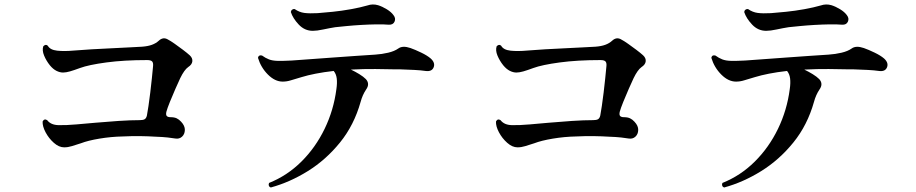

<svg xmlns="http://www.w3.org/2000/svg" viewBox="-20 -776 4040 847"><path d="M263 -126Q240 -126 217.5 -146Q195 -166 181 -192.5Q167 -219 168 -240Q175 -254 188 -246Q204 -225 237 -224Q270 -223 314 -227H315Q350 -230 400 -234.5Q450 -239 503 -242.5Q556 -246 597 -246Q611 -246 618 -250Q625 -254 628 -266Q631 -281 635 -308.5Q639 -336 643 -368.5Q647 -401 650 -431Q653 -461 655 -482Q657 -498 651.5 -504.5Q646 -511 629 -511Q527 -511 449 -500.5Q371 -490 333 -476Q306 -466 288.5 -461Q271 -456 258 -456Q244 -456 229 -463.5Q214 -471 200 -488Q184 -508 174.5 -531Q165 -554 171 -572Q182 -583 191 -574Q201 -556 232 -552.5Q263 -549 306 -553Q341 -556 384.5 -558.5Q428 -561 471.5 -563Q515 -565 551 -567Q587 -569 607 -570Q633 -572 650.5 -578.5Q668 -585 680 -596Q700 -615 722 -601Q732 -596 750.5 -583Q769 -570 787.5 -556Q806 -542 817 -532Q830 -520 828.5 -505.5Q827 -491 810 -480Q793 -468 775 -431Q767 -414 754 -384.5Q741 -355 729.5 -326.5Q718 -298 714 -283Q711 -270 715.5 -264.5Q720 -259 733 -259Q749 -259 759.5 -254Q770 -249 779 -239Q796 -221 795.5 -202.5Q795 -184 783 -173Q771 -162 753 -165Q743 -167 720 -169.5Q697 -172 666 -173Q636 -175 599 -175.5Q562 -176 521 -174Q470 -173 419 -164.5Q368 -156 337 -144Q315 -137 297.5 -131.5Q280 -126 263 -126Z M1175 51Q1168 49 1166 43Q1164 37 1167 31Q1247 -1 1309.5 -63Q1372 -125 1412 -207.5Q1452 -290 1464 -383Q1468 -410 1465.5 -430Q1463 -450 1452 -463Q1408 -458 1372.5 -451Q1337 -444 1311 -436Q1280 -427 1262.5 -421.5Q1245 -416 1227 -416Q1193 -416 1162 -447Q1131 -478 1118 -521Q1121 -535 1136 -531Q1151 -520 1166.5 -514Q1182 -508 1205.5 -507.5Q1229 -507 1267 -509Q1295 -511 1343 -514.5Q1391 -518 1446 -522Q1501 -526 1551.5 -529.5Q1602 -533 1635 -535Q1665 -537 1692.5 -543.5Q1720 -550 1737 -562Q1756 -576 1791 -564Q1811 -557 1838 -544Q1865 -531 1880 -518Q1901 -499 1893 -479Q1885 -459 1857 -463Q1837 -466 1808 -467.5Q1779 -469 1747 -470Q1742 -470 1737.5 -470Q1733 -470 1728 -470Q1686 -471 1636 -471.5Q1586 -472 1528 -469Q1547 -460 1565 -449Q1583 -438 1594 -427Q1613 -406 1595 -381Q1579 -357 1571 -327Q1542 -224 1480 -147.5Q1418 -71 1338.5 -21.5Q1259 28 1175 51ZM1360 -640Q1324 -640 1298 -667.5Q1272 -695 1263 -723Q1264 -730 1269 -733.5Q1274 -737 1280 -736Q1300 -722 1322.5 -719Q1345 -716 1381 -718Q1408 -720 1447.5 -724Q1487 -728 1528.5 -735.5Q1570 -743 1601 -752Q1624 -760 1648 -753Q1667 -747 1686.5 -735Q1706 -723 1716 -709Q1727 -695 1720.5 -680.5Q1714 -666 1695 -667Q1672 -669 1640 -668.5Q1608 -668 1573.5 -666Q1539 -664 1508.5 -661Q1478 -658 1459 -656Q1434 -652 1406 -646Q1378 -640 1360 -640Z M2263 -126Q2240 -126 2217.5 -146Q2195 -166 2181 -192.5Q2167 -219 2168 -240Q2175 -254 2188 -246Q2204 -225 2237 -224Q2270 -223 2314 -227H2315Q2350 -230 2400 -234.5Q2450 -239 2503 -242.5Q2556 -246 2597 -246Q2611 -246 2618 -250Q2625 -254 2628 -266Q2631 -281 2635 -308.5Q2639 -336 2643 -368.5Q2647 -401 2650 -431Q2653 -461 2655 -482Q2657 -498 2651.5 -504.5Q2646 -511 2629 -511Q2527 -511 2449 -500.5Q2371 -490 2333 -476Q2306 -466 2288.5 -461Q2271 -456 2258 -456Q2244 -456 2229 -463.5Q2214 -471 2200 -488Q2184 -508 2174.5 -531Q2165 -554 2171 -572Q2182 -583 2191 -574Q2201 -556 2232 -552.5Q2263 -549 2306 -553Q2341 -556 2384.5 -558.5Q2428 -561 2471.5 -563Q2515 -565 2551 -567Q2587 -569 2607 -570Q2633 -572 2650.5 -578.5Q2668 -585 2680 -596Q2700 -615 2722 -601Q2732 -596 2750.5 -583Q2769 -570 2787.5 -556Q2806 -542 2817 -532Q2830 -520 2828.5 -505.5Q2827 -491 2810 -480Q2793 -468 2775 -431Q2767 -414 2754 -384.5Q2741 -355 2729.5 -326.5Q2718 -298 2714 -283Q2711 -270 2715.5 -264.5Q2720 -259 2733 -259Q2749 -259 2759.5 -254Q2770 -249 2779 -239Q2796 -221 2795.5 -202.5Q2795 -184 2783 -173Q2771 -162 2753 -165Q2743 -167 2720 -169.5Q2697 -172 2666 -173Q2636 -175 2599 -175.5Q2562 -176 2521 -174Q2470 -173 2419 -164.5Q2368 -156 2337 -144Q2315 -137 2297.5 -131.5Q2280 -126 2263 -126Z M3175 51Q3168 49 3166 43Q3164 37 3167 31Q3247 -1 3309.5 -63Q3372 -125 3412 -207.5Q3452 -290 3464 -383Q3468 -410 3465.5 -430Q3463 -450 3452 -463Q3408 -458 3372.5 -451Q3337 -444 3311 -436Q3280 -427 3262.5 -421.5Q3245 -416 3227 -416Q3193 -416 3162 -447Q3131 -478 3118 -521Q3121 -535 3136 -531Q3151 -520 3166.5 -514Q3182 -508 3205.5 -507.5Q3229 -507 3267 -509Q3295 -511 3343 -514.5Q3391 -518 3446 -522Q3501 -526 3551.5 -529.5Q3602 -533 3635 -535Q3665 -537 3692.5 -543.5Q3720 -550 3737 -562Q3756 -576 3791 -564Q3811 -557 3838 -544Q3865 -531 3880 -518Q3901 -499 3893 -479Q3885 -459 3857 -463Q3837 -466 3808 -467.5Q3779 -469 3747 -470Q3742 -470 3737.5 -470Q3733 -470 3728 -470Q3686 -471 3636 -471.5Q3586 -472 3528 -469Q3547 -460 3565 -449Q3583 -438 3594 -427Q3613 -406 3595 -381Q3579 -357 3571 -327Q3542 -224 3480 -147.5Q3418 -71 3338.5 -21.5Q3259 28 3175 51ZM3360 -640Q3324 -640 3298 -667.5Q3272 -695 3263 -723Q3264 -730 3269 -733.5Q3274 -737 3280 -736Q3300 -722 3322.5 -719Q3345 -716 3381 -718Q3408 -720 3447.5 -724Q3487 -728 3528.5 -735.5Q3570 -743 3601 -752Q3624 -760 3648 -753Q3667 -747 3686.5 -735Q3706 -723 3716 -709Q3727 -695 3720.5 -680.5Q3714 -666 3695 -667Q3672 -669 3640 -668.5Q3608 -668 3573.5 -666Q3539 -664 3508.5 -661Q3478 -658 3459 -656Q3434 -652 3406 -646Q3378 -640 3360 -640Z"/></svg>

Font: Zen Old Mincho Black
Style: Regular
Weight: 900
Designer: Yoshimichi Ohira
Foundry: Positype
Version: Version 1.001